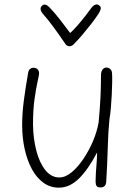

<svg xmlns="http://www.w3.org/2000/svg" viewBox="-20 -853 621 884"><path d="M251 11Q211 11 179.5 -12Q148 -35 126.5 -75Q105 -115 93.5 -167Q82 -219 82 -278Q82 -332 90 -392Q98 -452 110 -520Q112 -530 118.5 -535.5Q125 -541 133 -541Q146 -541 153 -534Q160 -527 160 -514Q159 -504 152.5 -475Q146 -446 139 -397Q132 -348 132 -279Q133 -214 147.5 -158.5Q162 -103 189 -69.5Q216 -36 253 -36Q281 -36 309.5 -59.5Q338 -83 364 -121.5Q390 -160 408.5 -204Q427 -248 434 -289Q440 -352 442.5 -403Q445 -454 445 -507Q445 -523 452 -532.5Q459 -542 470 -542Q477 -542 483 -538.5Q489 -535 492.5 -529Q496 -523 496 -513Q497 -499 496.5 -473Q496 -447 494.5 -416.5Q493 -386 490.5 -356.5Q488 -327 484 -305Q478 -246 476 -170Q474 -94 469 -15Q468 -3 461.5 3.5Q455 10 443 10Q429 10 424.5 3Q420 -4 420 -18Q420 -35 421.5 -58Q423 -81 425 -105.5Q427 -130 427 -151Q406 -111 385 -81Q364 -51 343 -30.5Q322 -10 299 0.5Q276 11 251 11ZM401 -817Q409 -828 419 -831.5Q429 -835 438 -827Q446 -821 443.5 -811Q441 -801 433 -789Q418 -766 398.5 -741Q379 -716 359 -692.5Q339 -669 322 -652Q317 -646 311.5 -643Q306 -640 299 -640Q293 -640 287.5 -644Q282 -648 278 -655Q255 -689 228 -726Q201 -763 177 -790Q168 -801 167 -810Q166 -819 172 -825Q180 -834 189 -831.5Q198 -829 207 -820Q231 -795 256 -763Q281 -731 303 -701Q318 -714 337 -736Q356 -758 373.5 -780.5Q391 -803 401 -817Z"/></svg>

Font: Playpen Sans ExtraLight
Style: Regular
Weight: 250
Designer: Laura Meseguer, Veronika Burian, José Scaglione
Foundry: TypeTogether
Version: Version 1.001